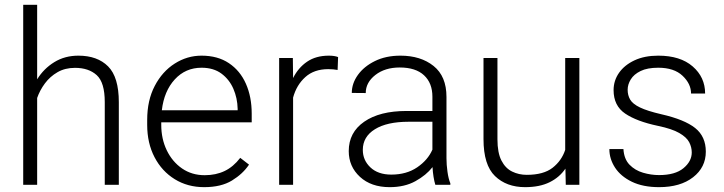

<svg xmlns="http://www.w3.org/2000/svg" viewBox="-20 -770 3016 800"><path d="M134.8 -750V-439.5Q162.1 -483.9 206.1 -511Q250 -538.1 306.6 -538.1Q385.7 -538.1 430.4 -493.4Q475.1 -448.7 475.1 -344.2V0H416.5V-344.7Q416.5 -426.3 383.1 -456.8Q349.6 -487.3 292.5 -487.3Q251 -487.3 219.7 -469.2Q188.5 -451.2 167.2 -422.6Q146 -394 134.8 -361.8V0H76.7V-750Z M830.6 9.8Q761.7 9.8 708 -23.4Q654.3 -56.6 623.8 -115.2Q593.3 -173.8 593.3 -249.5V-270.5Q593.3 -352.1 624.8 -412.1Q656.2 -472.2 708 -505.1Q759.8 -538.1 819.8 -538.1Q887.2 -538.1 933.8 -506.8Q980.5 -475.6 1004.6 -421.1Q1028.8 -366.7 1028.8 -295.9V-260.3H651.9V-249.5Q651.9 -191.4 674.8 -143.8Q697.8 -96.2 738.5 -68.1Q779.3 -40 833 -40Q879.4 -40 915.8 -57.4Q952.1 -74.7 981 -112.3L1017.6 -84Q991.7 -45.4 946.5 -17.8Q901.4 9.8 830.6 9.8ZM819.8 -487.8Q752.9 -487.8 708.3 -439.2Q663.6 -390.6 654.3 -310.5H970.2V-316.9Q969.2 -361.3 952.4 -400.1Q935.5 -439 902.6 -463.4Q869.6 -487.8 819.8 -487.8Z M1388.7 -532.2 1386.7 -478.5Q1377.4 -480 1368.2 -481Q1358.9 -481.9 1347.7 -481.9Q1288.6 -481.9 1252 -448.7Q1215.3 -415.5 1201.2 -363.3V0H1143.1V-528.3H1200.2L1201.2 -444.8Q1222.7 -487.8 1259.5 -512.9Q1296.4 -538.1 1350.1 -538.1Q1374 -538.1 1388.7 -532.2Z M1793.9 0Q1789.6 -13.7 1786.4 -33.4Q1783.2 -53.2 1782.2 -73.7Q1755.9 -40 1710.9 -15.1Q1666 9.8 1603.5 9.8Q1526.4 9.8 1479.7 -33.2Q1433.1 -76.2 1433.1 -140.6Q1433.1 -218.3 1497.6 -262.9Q1562 -307.6 1673.8 -307.6H1781.7V-367.2Q1781.7 -423.8 1746.8 -456.3Q1711.9 -488.8 1645.5 -488.8Q1584 -488.8 1543.9 -457.5Q1503.9 -426.3 1503.9 -382.3L1445.8 -382.8Q1445.8 -422.4 1471.2 -457.8Q1496.6 -493.2 1542.2 -515.6Q1587.9 -538.1 1648.4 -538.1Q1732.9 -538.1 1786.6 -495.1Q1840.3 -452.1 1840.3 -366.2V-110.8Q1840.3 -83.5 1844.5 -54.2Q1848.6 -24.9 1856.4 -6.3V0ZM1610.4 -42.5Q1673.8 -42.5 1718.3 -72.8Q1762.7 -103 1781.7 -146.5V-262.7H1682.1Q1592.3 -262.7 1542 -231.4Q1491.7 -200.2 1491.7 -145.5Q1491.7 -102.5 1523.4 -72.5Q1555.2 -42.5 1610.4 -42.5Z M2337.4 0 2335.9 -67.4Q2311.5 -31.2 2270 -10.7Q2228.5 9.8 2168 9.8Q2090.3 9.8 2042.5 -36.4Q1994.6 -82.5 1994.6 -190.4V-528.3H2052.7V-189.5Q2052.7 -133.3 2069.3 -101.1Q2085.9 -68.8 2113.8 -55.2Q2141.6 -41.5 2174.8 -41.5Q2244.6 -41.5 2282.5 -71Q2320.3 -100.6 2335 -145.5V-528.3H2394V0Z M2862.3 -134.8Q2862.3 -156.7 2851.6 -177.5Q2840.8 -198.2 2810.3 -215.8Q2779.8 -233.4 2721.2 -245.6Q2632.8 -264.2 2584.7 -296.9Q2536.6 -329.6 2536.6 -394.5Q2536.6 -434.1 2559.3 -466.6Q2582 -499 2623.8 -518.6Q2665.5 -538.1 2722.7 -538.1Q2814.5 -538.1 2866.2 -493.2Q2918 -448.2 2918 -380.4H2859.4Q2859.4 -420.9 2824 -454.3Q2788.6 -487.8 2722.7 -487.8Q2677.2 -487.8 2649.2 -474.1Q2621.1 -460.4 2608.2 -439.2Q2595.2 -418 2595.2 -396Q2595.2 -373 2605.7 -355Q2616.2 -336.9 2646.5 -322.3Q2676.8 -307.6 2735.8 -293.9Q2832 -272 2876.5 -236.6Q2920.9 -201.2 2920.9 -138.2Q2920.9 -72.8 2867.9 -31.5Q2814.9 9.8 2726.1 9.8Q2659.2 9.8 2612.8 -12.7Q2566.4 -35.2 2542.7 -71.5Q2519 -107.9 2519 -148.9H2577.6Q2580.1 -107.4 2603 -83.7Q2626 -60.1 2659.4 -50.3Q2692.9 -40.5 2726.1 -40.5Q2793 -40.5 2827.6 -69.1Q2862.3 -97.7 2862.3 -134.8Z"/></svg>

Font: Vazirmatn FD ExtraLight
Style: Regular
Weight: 200
Designer: Saber Rastikerdar
Foundry: Saber Rastikerdar
Version: Version 33.003